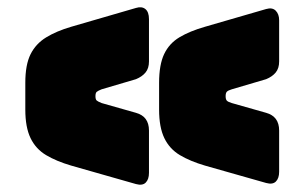

<svg xmlns="http://www.w3.org/2000/svg" viewBox="-20 -615 852 531"><path d="M356 -106 177 -157Q136 -169 107.5 -186Q79 -203 64.5 -233Q50 -263 50 -312V-386Q50 -436 64.5 -465Q79 -494 107.5 -511.5Q136 -529 177 -541L356 -593Q372 -598 382 -590Q392 -582 392 -562V-445Q392 -426 382.5 -414.5Q373 -403 356 -396L261 -368Q251 -364 247.5 -361Q244 -358 244 -349Q244 -340 247.5 -337Q251 -334 261 -330L356 -303Q392 -293 392 -254V-137Q392 -119 383 -110Q374 -101 356 -106ZM716 -109 547 -157Q506 -169 477.5 -186Q449 -203 434.5 -233Q420 -263 420 -312V-386Q420 -436 434 -465.5Q448 -495 476.5 -512Q505 -529 547 -541L716 -590Q733 -595 742.5 -585.5Q752 -576 752 -559V-445Q752 -426 742.5 -414.5Q733 -403 716 -396L621 -368Q611 -365 607.5 -361.5Q604 -358 604 -349Q604 -340 607.5 -336.5Q611 -333 621 -330L716 -303Q752 -293 752 -254V-140Q752 -122 743 -113Q734 -104 716 -109Z"/></svg>

Font: Bungee Spice
Style: Regular
Weight: 400
Designer: David Jonathan Ross
Foundry: David Jonathan Ross
Version: Version 2.000